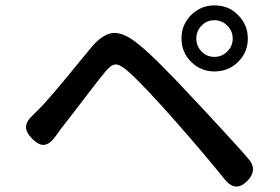

<svg xmlns="http://www.w3.org/2000/svg" viewBox="-20 -742 1038 712"><path d="M814 -76Q740 -168 639 -283Q507 -433 452 -480Q424 -504 407.5 -503Q391 -502 368 -473Q338 -437 254 -326Q218 -280 205 -263Q202 -259 196 -250.5Q190 -242 187 -238Q166 -208 145 -205Q124 -202 99 -228Q75 -252 76.5 -273Q78 -294 104 -317Q117 -330 129 -342Q163 -376 269 -506Q304 -548 320 -568Q362 -617 401 -620Q441 -622 496 -576Q560 -524 698 -375Q716 -356 757 -312Q795 -270 815 -249Q823 -241 838 -224Q882 -176 902 -152Q936 -113 899 -73Q855 -26 814 -76ZM775 -477Q725 -477 689 -512.5Q653 -548 653 -599.5Q653 -651 689 -686.5Q725 -722 775 -722Q829 -722 863 -686Q899 -650 899 -599Q899 -548 863 -512.5Q827 -477 775 -477ZM775 -531Q803 -531 823 -551Q843 -571 843 -599Q843 -627 823 -647Q803 -667 775 -667Q747 -667 727.5 -647Q708 -627 708 -599Q708 -571 727.5 -551Q747 -531 775 -531Z"/></svg>

Font: GenSenRounded JP M
Style: Regular
Weight: 500
Version: Version 1.501;PS 1;hotconv 16.6.51;makeotf.lib2.5.65220